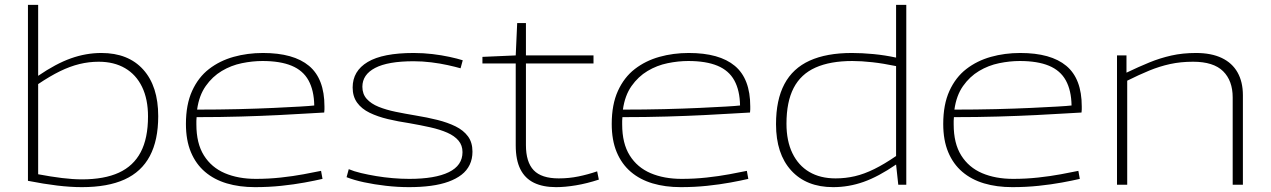

<svg xmlns="http://www.w3.org/2000/svg" viewBox="-20 -760 5229 790"><path d="M95 -16V-740H137V-448Q210 -498 272 -520Q334 -542 397 -542Q508 -542 569.5 -473.5Q631 -405 631 -282Q631 -183 596.5 -118Q562 -53 492.5 -21.5Q423 10 317 10Q270 10 215.5 3.5Q161 -3 95 -16ZM137 -43Q190 -33 235 -27.5Q280 -22 317 -22Q409 -22 469 -49.5Q529 -77 559 -134Q589 -191 589 -281Q589 -352 564.5 -402.5Q540 -453 494.5 -479.5Q449 -506 386 -506Q346 -506 307 -496.5Q268 -487 227 -467Q186 -447 137 -414Z M1029 10Q965 10 913 -5.5Q861 -21 823.5 -53Q786 -85 765.5 -134Q745 -183 745 -250Q745 -330 770.5 -386Q796 -442 840 -476Q884 -510 941 -526Q998 -542 1062 -542Q1188 -542 1251.5 -489Q1315 -436 1315 -322Q1315 -317 1315 -310Q1315 -303 1314 -297Q1292 -296 1244 -293Q1196 -290 1126.5 -286.5Q1057 -283 971.5 -280.5Q886 -278 789 -278Q788 -270 788 -263Q788 -256 788 -248Q788 -170 819 -120.5Q850 -71 905 -47.5Q960 -24 1033 -24Q1085 -24 1135.5 -29.5Q1186 -35 1229 -43Q1272 -51 1301 -57L1307 -24Q1277 -17 1233.5 -9Q1190 -1 1138 4.5Q1086 10 1029 10ZM791 -309Q881 -309 961.5 -311Q1042 -313 1106.5 -316Q1171 -319 1214 -321.5Q1257 -324 1273 -326Q1272 -388 1249.5 -429Q1227 -470 1180 -489.5Q1133 -509 1060 -509Q1019 -509 975 -500Q931 -491 892.5 -468Q854 -445 826.5 -406Q799 -367 791 -309Z M1406 -31 1415 -64Q1436 -55 1465.5 -48Q1495 -41 1528 -35.5Q1561 -30 1596 -27Q1631 -24 1664 -24Q1770 -24 1826.5 -51.5Q1883 -79 1883 -134Q1883 -162 1866.5 -181.5Q1850 -201 1820.5 -214Q1791 -227 1751 -236Q1711 -245 1665 -253Q1618 -260 1576 -270Q1534 -280 1501 -296Q1468 -312 1449.5 -337.5Q1431 -363 1431 -400Q1431 -468 1493 -505Q1555 -542 1682 -542Q1722 -542 1759.5 -537.5Q1797 -533 1829.5 -526Q1862 -519 1884 -512L1875 -479Q1854 -485 1822.5 -492Q1791 -499 1754.5 -503.5Q1718 -508 1682 -508Q1576 -508 1523.5 -480.5Q1471 -453 1471 -403Q1471 -373 1489 -353Q1507 -333 1538 -320.5Q1569 -308 1608 -300Q1647 -292 1689 -285Q1738 -277 1780 -266.5Q1822 -256 1854.5 -240Q1887 -224 1905.5 -199Q1924 -174 1924 -136Q1924 -106 1912.5 -82Q1901 -58 1879 -41Q1857 -24 1825.5 -12.5Q1794 -1 1753 4.5Q1712 10 1663 10Q1616 10 1568 4.5Q1520 -1 1478 -10Q1436 -19 1406 -31Z M2268 10Q2214 10 2177 -8Q2140 -26 2121 -64Q2102 -102 2102 -162V-499H1965V-526L2102 -532L2108 -665H2144V-532H2422V-499H2144V-163Q2144 -93 2176 -59.5Q2208 -26 2279 -26Q2321 -26 2360 -34Q2399 -42 2437 -55L2444 -21Q2395 -5 2350 2.5Q2305 10 2268 10Z M2781 10Q2717 10 2665 -5.5Q2613 -21 2575.5 -53Q2538 -85 2517.5 -134Q2497 -183 2497 -250Q2497 -330 2522.5 -386Q2548 -442 2592 -476Q2636 -510 2693 -526Q2750 -542 2814 -542Q2940 -542 3003.5 -489Q3067 -436 3067 -322Q3067 -317 3067 -310Q3067 -303 3066 -297Q3044 -296 2996 -293Q2948 -290 2878.5 -286.5Q2809 -283 2723.5 -280.5Q2638 -278 2541 -278Q2540 -270 2540 -263Q2540 -256 2540 -248Q2540 -170 2571 -120.5Q2602 -71 2657 -47.5Q2712 -24 2785 -24Q2837 -24 2887.5 -29.5Q2938 -35 2981 -43Q3024 -51 3053 -57L3059 -24Q3029 -17 2985.5 -9Q2942 -1 2890 4.5Q2838 10 2781 10ZM2543 -309Q2633 -309 2713.5 -311Q2794 -313 2858.5 -316Q2923 -319 2966 -321.5Q3009 -324 3025 -326Q3024 -388 3001.5 -429Q2979 -470 2932 -489.5Q2885 -509 2812 -509Q2771 -509 2727 -500Q2683 -491 2644.5 -468Q2606 -445 2578.5 -406Q2551 -367 2543 -309Z M3676 0 3667 -83Q3594 -33 3533 -11.5Q3472 10 3408 10Q3298 10 3235.5 -58.5Q3173 -127 3173 -249Q3173 -349 3207.5 -414Q3242 -479 3311.5 -510.5Q3381 -542 3485 -542Q3527 -542 3574 -537.5Q3621 -533 3667 -523V-740H3709V0ZM3667 -118V-488Q3614 -499 3569 -504Q3524 -509 3487 -509Q3396 -509 3335.5 -482Q3275 -455 3245.5 -398Q3216 -341 3216 -251Q3216 -180 3240.5 -129.5Q3265 -79 3310 -52.5Q3355 -26 3418 -26Q3459 -26 3497.5 -35Q3536 -44 3577.5 -64.5Q3619 -85 3667 -118Z M4145 10Q4081 10 4029 -5.5Q3977 -21 3939.5 -53Q3902 -85 3881.5 -134Q3861 -183 3861 -250Q3861 -330 3886.5 -386Q3912 -442 3956 -476Q4000 -510 4057 -526Q4114 -542 4178 -542Q4304 -542 4367.5 -489Q4431 -436 4431 -322Q4431 -317 4431 -310Q4431 -303 4430 -297Q4408 -296 4360 -293Q4312 -290 4242.5 -286.5Q4173 -283 4087.5 -280.5Q4002 -278 3905 -278Q3904 -270 3904 -263Q3904 -256 3904 -248Q3904 -170 3935 -120.5Q3966 -71 4021 -47.5Q4076 -24 4149 -24Q4201 -24 4251.5 -29.5Q4302 -35 4345 -43Q4388 -51 4417 -57L4423 -24Q4393 -17 4349.5 -9Q4306 -1 4254 4.5Q4202 10 4145 10ZM3907 -309Q3997 -309 4077.5 -311Q4158 -313 4222.5 -316Q4287 -319 4330 -321.5Q4373 -324 4389 -326Q4388 -388 4365.5 -429Q4343 -470 4296 -489.5Q4249 -509 4176 -509Q4135 -509 4091 -500Q4047 -491 4008.5 -468Q3970 -445 3942.5 -406Q3915 -367 3907 -309Z M4576 0V-532H4615V-461Q4665 -485 4709 -503Q4753 -521 4799.5 -531.5Q4846 -542 4901 -542Q4964 -542 5007 -521.5Q5050 -501 5072 -462Q5094 -423 5094 -368V0H5052V-359Q5052 -428 5012.5 -467Q4973 -506 4889 -506Q4838 -506 4794.5 -496.5Q4751 -487 4708.5 -469.5Q4666 -452 4618 -428V0Z"/></svg>

Font: Georama Expanded ExtraLight
Style: Regular
Weight: 250
Width: 7
Designer: Jean-Baptiste Levee
Foundry: Production Type
Version: Version 1.001